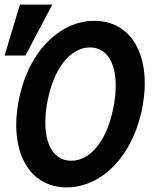

<svg xmlns="http://www.w3.org/2000/svg" viewBox="-40 -800 660 830"><path d="M248 10C407 10 543 -138 578 -350C613 -562 527 -710 368 -710C209 -710 73 -562 38 -350C3 -138 89 10 248 10ZM268 -105C180 -105 138 -202 163 -350C188 -498 261 -595 349 -595C437 -595 478 -498 453 -350C428 -202 356 -105 268 -105ZM186 -780H46L-20 -560H70Z"/></svg>

Font: CommitMono
Style: Bold Italic
Weight: 700
Monospace: yes
Designer: Eigil Nikolajsen
Foundry: Eigil Nikolajsen
Version: Version 1.143